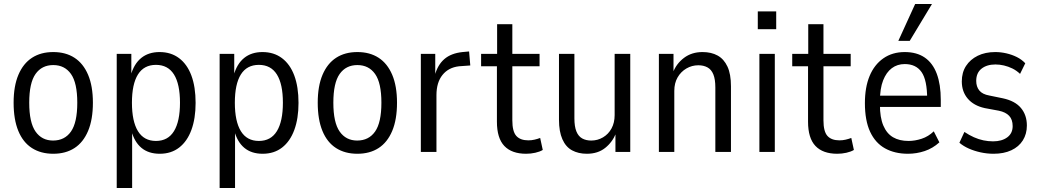

<svg xmlns="http://www.w3.org/2000/svg" viewBox="-20 -759 5194 959"><path d="M246 9Q184 9 139.5 -19.5Q95 -48 71.5 -105Q48 -162 48 -246Q48 -329 72 -385.5Q96 -442 140 -470.5Q184 -499 246 -499Q308 -499 352 -470.5Q396 -442 420 -385.5Q444 -329 444 -246Q444 -162 420 -105Q396 -48 352 -19.5Q308 9 246 9ZM245 -57Q303 -57 334.5 -102Q366 -147 366 -246Q366 -345 334.5 -389.5Q303 -434 246 -434Q189 -434 157.5 -389.5Q126 -345 126 -246Q126 -147 157.5 -102Q189 -57 245 -57Z M563 180V-490H636V-382H633Q649 -440 685.5 -469.5Q722 -499 777 -499Q834 -499 874.5 -468.5Q915 -438 936 -381.5Q957 -325 957 -245Q957 -167 936 -110Q915 -53 875 -22Q835 9 778 9Q722 9 686.5 -20.5Q651 -50 636 -107H640V180ZM759 -55Q819 -55 849 -104Q879 -153 879 -246Q879 -339 849 -387Q819 -435 759 -435Q699 -435 669 -387Q639 -339 639 -246Q639 -153 669 -104Q699 -55 759 -55Z M1077 180V-490H1150V-382H1147Q1163 -440 1199.5 -469.5Q1236 -499 1291 -499Q1348 -499 1388.5 -468.5Q1429 -438 1450 -381.5Q1471 -325 1471 -245Q1471 -167 1450 -110Q1429 -53 1389 -22Q1349 9 1292 9Q1236 9 1200.5 -20.5Q1165 -50 1150 -107H1154V180ZM1273 -55Q1333 -55 1363 -104Q1393 -153 1393 -246Q1393 -339 1363 -387Q1333 -435 1273 -435Q1213 -435 1183 -387Q1153 -339 1153 -246Q1153 -153 1183 -104Q1213 -55 1273 -55Z M1765 9Q1703 9 1658.5 -19.5Q1614 -48 1590.5 -105Q1567 -162 1567 -246Q1567 -329 1591 -385.5Q1615 -442 1659 -470.5Q1703 -499 1765 -499Q1827 -499 1871 -470.5Q1915 -442 1939 -385.5Q1963 -329 1963 -246Q1963 -162 1939 -105Q1915 -48 1871 -19.5Q1827 9 1765 9ZM1764 -57Q1822 -57 1853.5 -102Q1885 -147 1885 -246Q1885 -345 1853.5 -389.5Q1822 -434 1765 -434Q1708 -434 1676.5 -389.5Q1645 -345 1645 -246Q1645 -147 1676.5 -102Q1708 -57 1764 -57Z M2082 0V-490H2154V-383H2152Q2166 -435 2199.5 -464Q2233 -493 2290 -499L2323 -502L2329 -432L2273 -428Q2220 -422 2190 -384.5Q2160 -347 2160 -284V0Z M2608 9Q2536 9 2499 -30Q2462 -69 2462 -151V-428H2383V-490H2463V-638H2539V-490H2675V-428H2539V-158Q2539 -102 2559 -80Q2579 -58 2619 -58Q2635 -58 2650 -61.5Q2665 -65 2678 -70L2691 -10Q2676 -1 2653.5 4Q2631 9 2608 9Z M2911 9Q2869 9 2837.5 -8Q2806 -25 2789 -63.5Q2772 -102 2772 -161V-490H2849V-168Q2849 -127 2859 -102.5Q2869 -78 2888 -67.5Q2907 -57 2933 -57Q2965 -57 2992 -73Q3019 -89 3034.5 -117.5Q3050 -146 3050 -184V-490H3128V0H3054V-94H3057Q3039 -49 3002.5 -20Q2966 9 2911 9Z M3271 0V-490H3344V-396H3341Q3358 -441 3396.5 -470Q3435 -499 3489 -499Q3533 -499 3564.5 -481.5Q3596 -464 3613.5 -426.5Q3631 -389 3631 -328V0H3553V-322Q3553 -363 3543 -387.5Q3533 -412 3513.5 -422.5Q3494 -433 3468 -433Q3436 -433 3408.5 -417Q3381 -401 3364.5 -372.5Q3348 -344 3348 -305V0Z M3765 -613V-702H3857V-613ZM3773 0V-490H3850V0Z M4162 9Q4090 9 4053 -30Q4016 -69 4016 -151V-428H3937V-490H4017V-638H4093V-490H4229V-428H4093V-158Q4093 -102 4113 -80Q4133 -58 4173 -58Q4189 -58 4204 -61.5Q4219 -65 4232 -70L4245 -10Q4230 -1 4207.5 4Q4185 9 4162 9Z M4515 9Q4449 9 4400.5 -18Q4352 -45 4326 -101Q4300 -157 4300 -244Q4300 -323 4323.5 -379.5Q4347 -436 4392 -467.5Q4437 -499 4499 -499Q4559 -499 4599 -471.5Q4639 -444 4659 -390.5Q4679 -337 4679 -260V-225H4360V-281H4626L4611 -264Q4611 -359 4583 -399Q4555 -439 4499 -439Q4462 -439 4434.5 -418.5Q4407 -398 4391 -357.5Q4375 -317 4375 -253V-236Q4375 -172 4392 -132Q4409 -92 4440.5 -73.5Q4472 -55 4518 -55Q4550 -55 4583.5 -66Q4617 -77 4644 -103L4672 -48Q4639 -18 4598.5 -4.5Q4558 9 4515 9ZM4467 -555 4551 -739H4635L4524 -555Z M4943 9Q4910 9 4878 2Q4846 -5 4819 -17Q4792 -29 4772 -46L4797 -100Q4821 -84 4844.5 -73.5Q4868 -63 4892 -58Q4916 -53 4940 -53Q4984 -53 5011 -73Q5038 -93 5038 -129Q5038 -162 5020.5 -180.5Q5003 -199 4969 -206L4899 -219Q4844 -231 4814 -266Q4784 -301 4784 -352Q4784 -397 4805 -429.5Q4826 -462 4863.5 -480.5Q4901 -499 4951 -499Q4979 -499 5007 -492.5Q5035 -486 5059 -474Q5083 -462 5101 -443L5075 -390Q5057 -407 5036.5 -417Q5016 -427 4994.5 -432Q4973 -437 4952 -437Q4909 -437 4882.5 -416Q4856 -395 4856 -355Q4856 -326 4871.5 -307Q4887 -288 4921 -282L4989 -268Q5050 -255 5079.5 -219.5Q5109 -184 5109 -132Q5109 -90 5089 -58Q5069 -26 5031.5 -8.5Q4994 9 4943 9Z"/></svg>

Font: Nunito Sans 10pt Condensed
Style: Regular
Weight: 400
Width: 3
Designer: Vernon Adams
Foundry: Vernon Adams
Version: Version 3.101;gftools[0.9.27]